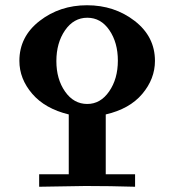

<svg xmlns="http://www.w3.org/2000/svg" viewBox="-20 -711 668 735"><path d="M54.2 -478Q54.2 -570.8 131.6 -630.9Q209 -690.9 313 -690.9Q418 -690.9 495.6 -630.9Q573.2 -570.8 573.2 -478Q573.2 -409.2 524.7 -351.6Q476.1 -293.9 384.8 -272.9V-43.9H497.1V3.9Q401.9 1 307.1 1Q289.1 1 129.9 3.9V-43.9H243.2V-272.9Q152.3 -294.9 103.3 -352.1Q54.2 -409.2 54.2 -478ZM195.8 -477.1Q195.8 -408.2 229 -360.6Q262.2 -313 314 -313Q364.7 -313 397.9 -361.1Q431.2 -409.2 431.2 -479Q431.2 -547.9 398.7 -595.5Q366.2 -643.1 314.2 -643.1Q262.2 -643.1 229 -595Q195.8 -546.9 195.8 -477.1Z"/></svg>

Font: CMU Serif
Style: Bold
Weight: 700
Version: Version 0.7.0